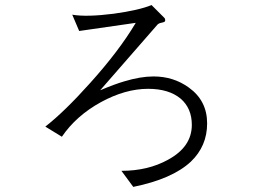

<svg xmlns="http://www.w3.org/2000/svg" viewBox="-20 -770 1040 759"><path d="M265.6 -711.9 293 -647.5 516.6 -679.7Q451.2 -569.3 335.9 -441.4Q235.4 -329.1 159.2 -269.5L224.6 -229.5Q281.2 -312.5 378.9 -366.2Q475.6 -418.9 565.4 -418.9Q647.5 -418.9 694.3 -379.9Q738.3 -341.8 738.3 -276.4Q738.3 -189.5 644.5 -138.7Q565.4 -94.7 460 -94.7L506.8 -31.2Q661.1 -62.5 734.4 -130.9Q798.8 -192.4 798.8 -282.2Q798.8 -372.1 726.6 -423.8Q666 -467.8 586.9 -467.8Q535.2 -467.8 470.7 -448.2Q433.6 -437.5 376 -413.1L603.5 -673.8Q607.4 -676.8 612.3 -678.7Q615.2 -679.7 621.1 -680.7Q629.9 -682.6 631.8 -685.5Q634.8 -689.5 630.9 -698.2L579.1 -750Q529.3 -729.5 429.7 -715.8Q323.2 -702.1 265.6 -711.9Z"/></svg>

Font: Dotum
Style: Regular
Weight: 400
Version: Version 2.21